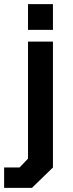

<svg xmlns="http://www.w3.org/2000/svg" viewBox="-50 -725 352 932"><path d="M86 -580V-705H207V-580ZM-30 187V88H45L86 45V-523H207V88L105 187Z"/></svg>

Font: Tomorrow Medium
Style: Regular
Weight: 500
Designer: Tony de Marco, Monica Rizzolli
Foundry: Just in Type
Version: Version 2.002